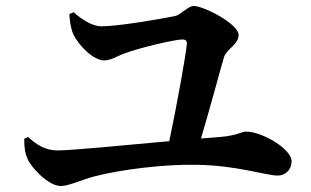

<svg xmlns="http://www.w3.org/2000/svg" viewBox="-20 -687 1040 642"><path d="M61 -223C61 -191 64 -174 72 -156C85 -125 143 -65 183 -65C210 -65 247 -84 295 -97C381 -120 531 -138 632 -136C770 -135 869 -100 908 -100C936 -100 955 -121 955 -148C955 -189 856 -247 803 -247C787 -247 774 -234 717 -229L652 -224C681 -320 715 -449 729 -496C738 -524 778 -538 778 -570C778 -607 661 -667 628 -667C608 -667 585 -637 564 -633C509 -622 374 -599 319 -599C290 -599 256 -620 226 -646L212 -640C213 -618 216 -594 225 -573C243 -534 293 -485 328 -485C352 -485 370 -499 398 -509C443 -526 563 -555 590 -555C600 -555 605 -551 605 -542C602 -505 571 -333 546 -215C395 -201 217 -184 172 -184C133 -184 103 -202 74 -229Z"/></svg>

Font: Noto Serif CJK KR
Style: Bold
Weight: 700
Designer: Ryoko NISHIZUKA 西塚涼子 (kana & ideographs); Frank Grießhammer (Latin, Greek & Cyrillic); Wenlong ZHANG 张文龙 (bopomofo); San
Foundry: Adobe
Version: Version 2.001;hotconv 1.1.0;makeotfexe 2.6.0